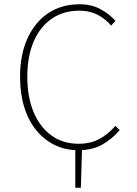

<svg xmlns="http://www.w3.org/2000/svg" viewBox="-20 -692 640 900"><path d="M333 188V0L365 -12L359 188ZM347 12Q286 12 236 -12.5Q186 -37 149.5 -82Q113 -127 93.5 -190.5Q74 -254 74 -332Q74 -436 109 -512.5Q144 -589 206.5 -630.5Q269 -672 353 -672Q410 -672 453 -648Q496 -624 521 -594L501 -572Q474 -604 437 -623Q400 -642 353 -642Q277 -642 222 -604Q167 -566 137.5 -496.5Q108 -427 108 -332Q108 -237 137.5 -166.5Q167 -96 221 -57Q275 -18 349 -18Q402 -18 443 -39Q484 -60 521 -102L541 -82Q504 -39 458 -13.5Q412 12 347 12Z"/></svg>

Font: Source Code Pro ExtraLight
Style: Regular
Weight: 200
Monospace: yes
Designer: Paul D. Hunt, Teo Tuominen
Foundry: Adobe
Version: Version 1.026;hotconv 1.1.0;makeotfexe 2.6.0